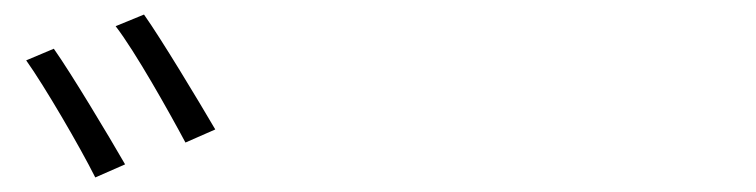

<svg xmlns="http://www.w3.org/2000/svg" viewBox="-20 -853 1040 264"><path d="M54 -786 16 -770C41 -735 90 -651 111 -609L152 -627C129 -667 78 -752 54 -786ZM178 -833 139 -817C166 -782 212 -700 235 -657L276 -675C252 -716 202 -799 178 -833Z"/></svg>

Font: Noto Sans TC Light
Style: Regular
Weight: 300
Designer: Ryoko NISHIZUKA 西塚涼子 (kana, bopomofo & ideographs); Paul D. Hunt (Latin, Greek & Cyrillic); Sandoll Communications 산돌커뮤니
Foundry: Adobe
Version: Version 2.004;hotconv 1.0.118;makeotfexe 2.5.65603